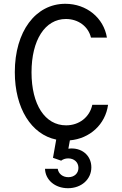

<svg xmlns="http://www.w3.org/2000/svg" viewBox="-20 -730 640 1011"><path d="M284 159H217C219 218 270 261 338 261C409 261 461 214 461 151C461 87 408 44 340 53L348 9C453 0 535 -75 549 -178H466C452 -113 397 -70 328 -70C217 -70 146 -179 146 -349C146 -519 217 -630 327 -630C392 -630 445 -591 459 -532H543C526 -636 436 -710 324 -710C167 -710 58 -564 58 -350C58 -160 145 -22 276 5L259 101L302 116C311 109 324 104 339 104C370 104 393 124 393 154C393 183 371 203 340 203C310 203 288 185 284 159Z"/></svg>

Font: CommitMono
Style: 400Regular
Weight: 400
Monospace: yes
Designer: Eigil Nikolajsen
Foundry: Eigil Nikolajsen
Version: Version 1.143